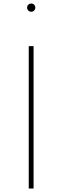

<svg xmlns="http://www.w3.org/2000/svg" viewBox="-20 -1092 361 1112"><path d="M146.5 0H174.5V-825H146.5ZM161 -1024Q171 -1024 177.8 -1031Q184.5 -1038 184.5 -1048Q184.5 -1058 177.8 -1064.8Q171 -1071.5 161 -1071.5Q151 -1071.5 144 -1064.8Q137 -1058 137 -1048Q137 -1038 144 -1031Q151 -1024 161 -1024Z"/></svg>

Font: Spartan Thin
Style: Regular
Weight: 100
Designer: Matt Bailey, Mirko Velimirovic
Foundry: Matt Bailey
Version: Version 1.003; ttfautohint (v1.8.3)